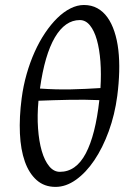

<svg xmlns="http://www.w3.org/2000/svg" viewBox="-20 -713 505 753"><path d="M293 -634.3Q235.4 -634.3 195.3 -566.4Q155.3 -498.5 136.7 -365.7Q199.2 -361.3 257.8 -362.5Q316.4 -363.8 374 -367.7Q377.4 -423.3 373.8 -471.9Q370.1 -520.5 359.9 -556.6Q349.6 -592.8 332.8 -613.5Q315.9 -634.3 293 -634.3ZM214.8 -39.1Q278.3 -39.1 316.4 -111.3Q354.5 -183.6 369.6 -320.3Q311.5 -322.8 250.5 -321.5Q189.5 -320.3 130.9 -317.9Q125.5 -260.3 129.2 -209.5Q132.8 -158.7 143.8 -120.8Q154.8 -83 172.9 -61Q190.9 -39.1 214.8 -39.1ZM439.9 -336.9Q430.2 -263.2 406.5 -198.2Q382.8 -133.3 350.1 -84.7Q317.4 -36.1 278.1 -8.1Q238.8 20 197.8 20Q153.8 20 123.8 -6.6Q93.8 -33.2 77.4 -79.6Q61 -126 58.1 -189.5Q55.2 -252.9 64.9 -327.1Q71.3 -376.5 84.5 -422.6Q97.7 -468.8 116 -509.5Q134.3 -550.3 157 -584Q179.7 -617.7 204.6 -642.1Q229.5 -666.5 256.1 -679.9Q282.7 -693.4 309.1 -693.4Q338.9 -693.4 361.8 -680.7Q384.8 -668 401.4 -644.8Q418 -621.6 428.7 -589.1Q439.5 -556.6 444.1 -517.1Q448.7 -477.5 447.5 -431.9Q446.3 -386.2 439.9 -336.9Z"/></svg>

Font: Gentium
Style: Italic
Weight: 400
Italic angle: -7°
Designer: J. Victor Gaultney
Version: Version 1.02; 2005; OFL release